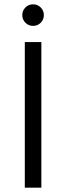

<svg xmlns="http://www.w3.org/2000/svg" viewBox="-20 -870 307 890"><path d="M95 0V-675H171.7V0ZM133.3 -750Q112.5 -750 97.9 -764.6Q83.3 -779.2 83.3 -800Q83.3 -820.8 97.9 -835.4Q112.5 -850 133.3 -850Q154.2 -850 168.8 -835.4Q183.3 -820.8 183.3 -800Q183.3 -779.2 168.8 -764.6Q154.2 -750 133.3 -750Z"/></svg>

Font: Funnel Sans Light
Style: Regular
Weight: 300
Designer: NORD ID, Kristian Moeller
Foundry: Dicotype
Version: Version 1.000